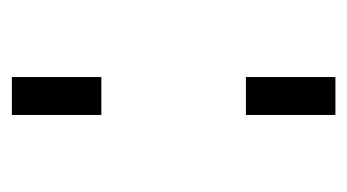

<svg xmlns="http://www.w3.org/2000/svg" viewBox="-151 -435 586 324"><g transform="rotate(-90 142.0 -273.0)"><path d="M110 0ZM110 -151H174V0H110ZM110 -546H174V-395H110Z"/></g></svg>

Font: Biryani UltraLight
Style: Regular
Weight: 250
Designer: Dan Reynolds and Mathieu Réguer
Foundry: Dan Reynolds and Mathieu Réguer
Version: Version 1.003; ttfautohint (v1.1) -l 5 -r 5 -G 72 -x 0 -D la